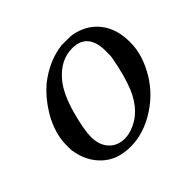

<svg xmlns="http://www.w3.org/2000/svg" viewBox="-117 -575 719 719"><g transform="rotate(-45 242.5 -215.0)"><path d="M287 -441H301Q333 -441 341 -440Q404 -429 440 -384Q476 -339 476 -268Q476 -209 445 -150Q408 -78 339.5 -33.5Q271 11 201 11Q131 11 88 -29Q45 -69 35 -134Q34 -140 34 -156Q34 -182 37 -198Q46 -249 76 -297.5Q106 -346 146 -380Q214 -433 287 -441ZM121 -120Q121 -77 144.5 -51.5Q168 -26 206 -26Q224 -26 242 -32Q315 -56 351 -142Q373 -196 387 -277Q388 -283 388 -308Q388 -405 306 -405Q243 -405 195 -347Q162 -307 141 -231Q121 -158 121 -120Z"/></g></svg>

Font: MathJax_Math
Style: Italic
Weight: 400
Version: Version 1.1